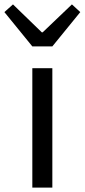

<svg xmlns="http://www.w3.org/2000/svg" viewBox="-55 -853 385 873"><path d="M-35 -798 4 -833 135 -706H139L272 -833L310 -798L183 -642H92ZM92 -543H183V0H92Z"/></svg>

Font: Noto Sans SC
Style: Regular
Weight: 400
Designer: Ryoko NISHIZUKA ____ (kana & ideographs); Paul D. Hunt (Latin, Greek & Cyrillic); Wenlong ZHANG ___ (bopomofo); Sandoll 
Foundry: Adobe Systems Incorporated
Version: Version 1.004